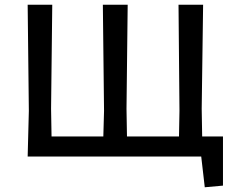

<svg xmlns="http://www.w3.org/2000/svg" viewBox="-20 -662 992 812"><path d="M835 -85H923V123L846 130L831 0H97L102 -193L97 -642H201L196 -202L198 -85H417L420 -193L415 -642H520L515 -202L517 -85H737L739 -193L735 -642H839L833 -202Z"/></svg>

Font: Alegreya Sans SC Medium
Style: Regular
Weight: 500
Designer: Juan Pablo del Peral
Foundry: Huerta Tipografica
Version: Version 2.001;PS 002.001;hotconv 1.0.88;makeotf.lib2.5.64775